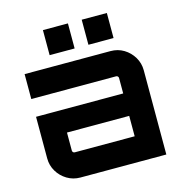

<svg xmlns="http://www.w3.org/2000/svg" viewBox="-113 -873 919 974"><g transform="rotate(-15 347.0 -386.0)"><path d="M189.5 0Q151.9 0 120.5 -18.9Q89.1 -37.8 70.6 -69Q52 -100.1 52 -137.5V-355.8H509.7V-436.9Q509.7 -441.9 506.1 -445.5Q502.5 -449.1 497.6 -449.1H52V-580H503.1Q541.5 -580 572.6 -561.2Q603.6 -542.3 622.3 -511Q640.9 -479.6 640.9 -442.5V0ZM195.1 -130.9H509.7V-238H182.9V-143.1Q182.9 -138.1 186.5 -134.5Q190.1 -130.9 195.1 -130.9ZM403.2 -640V-771.6H535.2V-640ZM199.5 -640V-771.6H330.8V-640Z"/></g></svg>

Font: Orbitron
Style: Regular
Weight: 400
Designer: Matt McInerney
Foundry: The League of Moveable Type
Version: Version 2.001